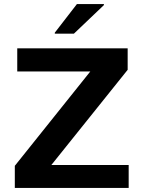

<svg xmlns="http://www.w3.org/2000/svg" viewBox="-20 -926 704 946"><path d="M53 0V-109L425 -574H65V-688H609V-582L233 -113H614V0ZM250 -760V-765L359 -906H492V-901L344 -760Z"/></svg>

Font: Saira SemiExpanded SemiBold
Style: Regular
Weight: 600
Width: 6
Designer: Hector Gatti with collaboration of the Omnibus-Type team
Foundry: Omnibus-Type
Version: Version 1.101